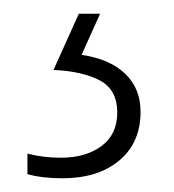

<svg xmlns="http://www.w3.org/2000/svg" viewBox="-20 -20 254 280"><path d="M185 143Q185 188 154 214Q123 240 71 240Q42 240 20 234V204Q43 210 69 210Q105 210 128 193Q151 176 151 144Q151 111 126 97.5Q101 84 58 82L95 0H126L99 60Q140 66 162.5 87.5Q185 109 185 143Z"/></svg>

Font: Noto Sans Thai Cond ExtLt
Style: Regular
Weight: 200
Width: 3
Designer: Monotype Design Team
Foundry: Monotype Imaging Inc.
Version: Version 2.002; ttfautohint (v1.8.4.7-5d5b)